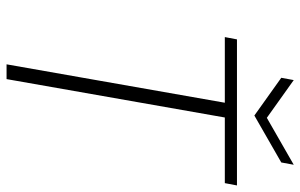

<svg xmlns="http://www.w3.org/2000/svg" viewBox="-185 -730 915 585"><g transform="rotate(90 272.5 -437.5)"><path d="M93 -665 100 -702H545L538 -665H338L221 0H176L293 -665ZM339 -793 482 -875 475 -837 332 -755 217 -837 224 -875Z"/></g></svg>

Font: Poppins ExtraLight
Style: Italic
Weight: 275
Italic angle: -10°
Designer: Ninad Kale (Devanagari), Jonny Pinhorn (Latin)
Foundry: Indian Type Foundry
Version: Version 3.200;PS 1.000;hotconv 16.6.54;makeotf.lib2.5.65590